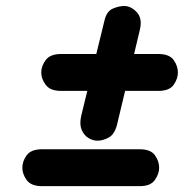

<svg xmlns="http://www.w3.org/2000/svg" viewBox="-20 -772 624 640"><path d="M304.5 -303Q289.5 -303 274.8 -312Q260 -321 252.2 -339.2Q244.5 -357.5 250.5 -385L271 -469H183.5Q147.5 -469 132.5 -489Q117.5 -509 117.5 -530.5Q117.5 -552 132.5 -572Q147.5 -592 183.5 -592H301L328 -702.5Q335 -734 355.5 -743Q376 -752 394 -752Q416.5 -752 435.8 -731.5Q455 -711 446.5 -674L427 -592H508Q544.5 -592 558.8 -572Q573 -552 573 -530.5Q573 -509.5 558.8 -489.2Q544.5 -469 508 -469H397L370 -356Q362 -324.5 342.8 -313.8Q323.5 -303 304.5 -303ZM54.5 -213Q54.5 -235 69.2 -254.8Q84 -274.5 120.5 -274.5H445.5Q482 -274.5 496.2 -254.8Q510.5 -235 510.5 -213Q510.5 -192.5 496.2 -172Q482 -151.5 445.5 -151.5H120.5Q84 -151.5 69.2 -171.5Q54.5 -191.5 54.5 -213Z"/></svg>

Font: Edu VIC WA NT Hand
Style: Regular
Weight: 400
Designer: Tina and Corey Anderson, Eben Sorkin, Mirko Velimirovic
Foundry: Google for Education
Version: Version 1.000